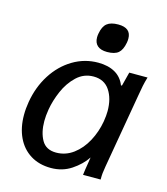

<svg xmlns="http://www.w3.org/2000/svg" viewBox="-115 -856 829 954"><g transform="rotate(15 300.0 -379.0)"><path d="M38.5 -212Q38.5 -245 44.5 -280Q58 -359.5 98.2 -422.8Q138.5 -486 198.5 -522Q258.5 -558 328.5 -558Q380 -558 415.5 -537.8Q451 -517.5 466.5 -477L471.5 -480L489.5 -550H583.5Q576 -525 571.5 -503.2Q567 -481.5 562.5 -453.5L496 -68.5Q492 -44.5 490.8 -32.8Q489.5 -21 489.5 0H399Q400.5 -14 403 -29.8Q405.5 -45.5 408 -61L413 -93Q386 -52.5 340 -22Q294 8.5 235.5 8.5Q174.5 8.5 130 -19.2Q85.5 -47 62 -96.8Q38.5 -146.5 38.5 -212ZM430 -283.5Q435 -314.5 435 -337.5Q435 -402 407 -443.8Q379 -485.5 324 -485.5Q274 -485.5 237.2 -450.8Q200.5 -416 179 -366.2Q157.5 -316.5 149.5 -269Q144 -236 144 -208.5Q144 -150.5 166.2 -111.2Q188.5 -72 240.5 -72Q289 -72 328.8 -101.5Q368.5 -131 394.5 -179.5Q420.5 -228 430 -283.5ZM289.5 -678Q289.5 -688.5 291.5 -698Q298 -735.5 317.5 -751.2Q337 -767 375.5 -767Q441.5 -767 441.5 -711.5Q441.5 -700.5 439.5 -690.5Q432.5 -652.5 413.8 -636.5Q395 -620.5 356 -620.5Q323.5 -620.5 306.5 -635.2Q289.5 -650 289.5 -678Z"/></g></svg>

Font: JuliaMono Medium
Style: Italic
Weight: 500
Italic angle: -9°
Monospace: yes
Designer: cormullion
Foundry: corm
Version: Version 0.054; ttfautohint (v1.8.4)